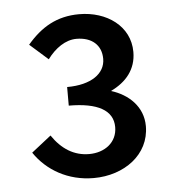

<svg xmlns="http://www.w3.org/2000/svg" viewBox="-41 -929 499 545"><g transform="rotate(-5 208.5 -656.5)"><path d="M205 -423C292 -423 365 -476 365 -557C365 -613 324 -650 275 -665C319 -686 348 -720 348 -770C348 -844 282 -890 204 -890C140 -890 95 -863 55 -816L107 -770C129 -800 159 -821 190 -821C234 -821 261 -797 261 -758C261 -716 221 -687 152 -687V-634C234 -634 278 -610 278 -562C278 -518 242 -492 198 -492C155 -492 120 -514 93 -554L37 -510C72 -458 132 -423 205 -423Z"/></g></svg>

Font: Noto Sans CJK HK Medium
Style: Regular
Weight: 500
Designer: Ryoko NISHIZUKA 西塚涼子 (kana, bopomofo & ideographs); Paul D. Hunt (Latin, Greek & Cyrillic); Sandoll Communications 산돌커뮤니
Foundry: Adobe
Version: Version 2.004;hotconv 1.0.118;makeotfexe 2.5.65603